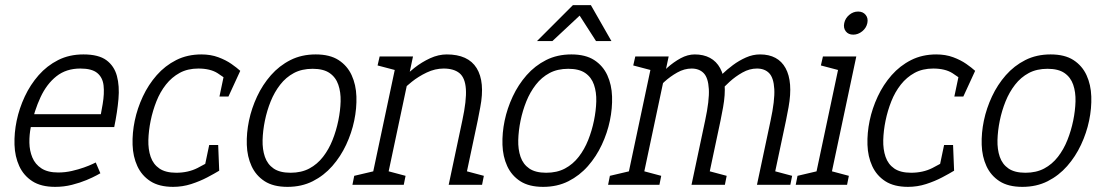

<svg xmlns="http://www.w3.org/2000/svg" viewBox="-20 -720 4293 748"><path d="M305 -508 293 -453Q238 -453 200 -423Q162 -393 138 -341.5Q114 -290 100 -225L45 -250Q55 -298 76.5 -344Q98 -390 130.5 -427Q163 -464 206.5 -486Q250 -508 305 -508ZM353 -87 371 -45Q371 -45 356.5 -37Q342 -29 317 -18.5Q292 -8 260.5 0Q229 8 195 8L207 -48Q234 -48 260 -54Q286 -60 307 -67.5Q328 -75 340.5 -81Q353 -87 353 -87ZM45 -250 100 -225Q94 -195 94.5 -164Q95 -133 106 -106.5Q117 -80 141.5 -64Q166 -48 207 -48L195 8Q140 8 106 -14Q72 -36 55 -73Q38 -110 36.5 -156Q35 -202 45 -250ZM94 -275H425V-225H84ZM305 -508Q364 -508 394.5 -485.5Q425 -463 435.5 -424Q446 -385 441.5 -334Q437 -283 425 -225H363Q373 -273 380 -314.5Q387 -356 383.5 -387Q380 -418 359 -435.5Q338 -453 293 -453Z M655 8Q600 8 566 -14Q532 -36 515 -73Q498 -110 496.5 -156Q495 -202 505 -250Q515 -298 536.5 -344Q558 -390 590.5 -427Q623 -464 666.5 -486Q710 -508 765 -508L753 -453Q711 -453 680 -436Q649 -419 626.5 -390.5Q604 -362 589.5 -325.5Q575 -289 567 -250Q559 -211 558 -174.5Q557 -138 567 -109Q577 -80 601 -63.5Q625 -47 667 -47ZM654 8 666 -47Q713 -47 749.5 -65.5Q786 -84 808 -99L834 -55Q816 -44 787.5 -29Q759 -14 725 -3Q691 8 654 8ZM872 -402Q856 -417 827.5 -435Q799 -453 752 -453L764 -508Q801 -508 830.5 -497Q860 -486 881.5 -471Q903 -456 916 -444ZM795 -155H830L834 -55H774ZM835 -344 856 -444H916L870 -344Z M950 -250Q960 -298 981.5 -344Q1003 -390 1035.5 -427Q1068 -464 1111.5 -486Q1155 -508 1210 -508Q1265 -508 1299 -486Q1333 -464 1350 -427Q1367 -390 1368.5 -344Q1370 -298 1360 -250Q1350 -202 1328.5 -156Q1307 -110 1274.5 -73Q1242 -36 1198.5 -14Q1155 8 1100 8Q1045 8 1011 -14Q977 -36 960 -73Q943 -110 941.5 -156Q940 -202 950 -250ZM1012 -250Q1004 -211 1003 -174.5Q1002 -138 1012 -109Q1022 -80 1046 -63.5Q1070 -47 1112 -47Q1154 -47 1185 -63.5Q1216 -80 1238.5 -109Q1261 -138 1275.5 -174.5Q1290 -211 1298 -250Q1306 -289 1307 -325Q1308 -361 1298 -390Q1288 -419 1264 -435.5Q1240 -452 1198 -452Q1156 -452 1125 -435.5Q1094 -419 1071.5 -390Q1049 -361 1034.5 -325Q1020 -289 1012 -250Z M1841 -250H1781Q1798 -329 1795 -373Q1792 -417 1770 -435Q1748 -453 1708 -453L1720 -508Q1804 -508 1837 -454.5Q1870 -401 1851 -302ZM1529 -500H1589L1483 0H1423ZM1781 -250H1841L1788 0H1728ZM1529 -350 1499 -360Q1499 -360 1511.5 -375Q1524 -390 1545.5 -412Q1567 -434 1595 -456Q1623 -478 1655.5 -493Q1688 -508 1721 -508L1709 -453Q1675 -453 1642.5 -437.5Q1610 -422 1584.5 -401.5Q1559 -381 1544 -365.5Q1529 -350 1529 -350ZM1527 -445 1451 -465 1459 -500H1539ZM1473 0 1485 -55 1560 -35 1553 0ZM1353 0 1360 -35 1445 -55 1433 0ZM1778 0 1790 -55 1865 -35 1858 0Z M1946 -250Q1956 -298 1977.5 -344Q1999 -390 2031.5 -427Q2064 -464 2107.5 -486Q2151 -508 2206 -508Q2261 -508 2295 -486Q2329 -464 2346 -427Q2363 -390 2364.5 -344Q2366 -298 2356 -250Q2346 -202 2324.5 -156Q2303 -110 2270.5 -73Q2238 -36 2194.5 -14Q2151 8 2096 8Q2041 8 2007 -14Q1973 -36 1956 -73Q1939 -110 1937.5 -156Q1936 -202 1946 -250ZM2008 -250Q2000 -211 1999 -174.5Q1998 -138 2008 -109Q2018 -80 2042 -63.5Q2066 -47 2108 -47Q2150 -47 2181 -63.5Q2212 -80 2234.5 -109Q2257 -138 2271.5 -174.5Q2286 -211 2294 -250Q2302 -289 2303 -325Q2304 -361 2294 -390Q2284 -419 2260 -435.5Q2236 -452 2194 -452Q2152 -452 2121 -435.5Q2090 -419 2067.5 -390Q2045 -361 2030.5 -325Q2016 -289 2008 -250ZM2212 -700H2282L2362 -560H2302ZM2282 -700 2132 -560H2072L2212 -700Z M2520 -350 2495 -360Q2495 -360 2506 -375Q2517 -390 2536 -412Q2555 -434 2579.5 -456Q2604 -478 2631.5 -493Q2659 -508 2687 -508L2675 -453Q2646 -453 2618.5 -437.5Q2591 -422 2568.5 -401.5Q2546 -381 2533 -365.5Q2520 -350 2520 -350ZM2727 -250Q2744 -329 2741.5 -373Q2739 -417 2721.5 -435Q2704 -453 2674 -453L2686 -508Q2721 -508 2746 -494.5Q2771 -481 2785.5 -454.5Q2800 -428 2803 -390Q2806 -352 2797 -302L2787 -250ZM2774 -350 2756 -390Q2756 -390 2766 -402Q2776 -414 2794 -431.5Q2812 -449 2835.5 -466.5Q2859 -484 2886 -496Q2913 -508 2941 -508L2929 -453Q2900 -453 2872.5 -437.5Q2845 -422 2822.5 -401.5Q2800 -381 2787 -365.5Q2774 -350 2774 -350ZM2419 0 2525 -500H2585L2479 0ZM2674 0 2727 -250H2787L2734 0ZM2929 0 2982 -250H3042L2989 0ZM2982 -250Q2999 -329 2996.5 -373Q2994 -417 2976.5 -435Q2959 -453 2929 -453L2941 -508Q2976 -508 3001 -494.5Q3026 -481 3040.5 -454.5Q3055 -428 3058 -390Q3061 -352 3052 -302L3042 -250ZM2349 0 2356 -35 2441 -55 2429 0ZM2469 0 2481 -55 2556 -35 2549 0ZM2979 0 2991 -55 3066 -35 3059 0ZM2523 -445 2447 -465 2455 -500H2535ZM2724 0 2736 -55 2811 -35 2804 0Z M3150 0 3256 -500H3316L3210 0ZM3304 -585Q3285 -585 3275 -598Q3265 -611 3269 -630Q3273 -649 3288.5 -662Q3304 -675 3323 -675Q3342 -675 3352.5 -662Q3363 -649 3359 -630Q3355 -611 3339 -598Q3323 -585 3304 -585ZM3254 -445 3178 -465 3186 -500H3266ZM3080 0 3087 -35 3172 -55 3160 0ZM3200 0 3212 -55 3287 -35 3280 0Z M3518 8Q3463 8 3429 -14Q3395 -36 3378 -73Q3361 -110 3359.5 -156Q3358 -202 3368 -250Q3378 -298 3399.5 -344Q3421 -390 3453.5 -427Q3486 -464 3529.5 -486Q3573 -508 3628 -508L3616 -453Q3574 -453 3543 -436Q3512 -419 3489.5 -390.5Q3467 -362 3452.5 -325.5Q3438 -289 3430 -250Q3422 -211 3421 -174.5Q3420 -138 3430 -109Q3440 -80 3464 -63.5Q3488 -47 3530 -47ZM3517 8 3529 -47Q3576 -47 3612.5 -65.5Q3649 -84 3671 -99L3697 -55Q3679 -44 3650.5 -29Q3622 -14 3588 -3Q3554 8 3517 8ZM3735 -402Q3719 -417 3690.5 -435Q3662 -453 3615 -453L3627 -508Q3664 -508 3693.5 -497Q3723 -486 3744.5 -471Q3766 -456 3779 -444ZM3658 -155H3693L3697 -55H3637ZM3698 -344 3719 -444H3779L3733 -344Z M3813 -250Q3823 -298 3844.5 -344Q3866 -390 3898.5 -427Q3931 -464 3974.5 -486Q4018 -508 4073 -508Q4128 -508 4162 -486Q4196 -464 4213 -427Q4230 -390 4231.5 -344Q4233 -298 4223 -250Q4213 -202 4191.5 -156Q4170 -110 4137.5 -73Q4105 -36 4061.5 -14Q4018 8 3963 8Q3908 8 3874 -14Q3840 -36 3823 -73Q3806 -110 3804.5 -156Q3803 -202 3813 -250ZM3875 -250Q3867 -211 3866 -174.5Q3865 -138 3875 -109Q3885 -80 3909 -63.5Q3933 -47 3975 -47Q4017 -47 4048 -63.5Q4079 -80 4101.5 -109Q4124 -138 4138.5 -174.5Q4153 -211 4161 -250Q4169 -289 4170 -325Q4171 -361 4161 -390Q4151 -419 4127 -435.5Q4103 -452 4061 -452Q4019 -452 3988 -435.5Q3957 -419 3934.5 -390Q3912 -361 3897.5 -325Q3883 -289 3875 -250Z"/></svg>

Font: Epunda Slab Light
Style: Italic
Weight: 300
Italic angle: -12°
Designer: Simon Atzbach
Foundry: typofactur
Version: Version 1.102